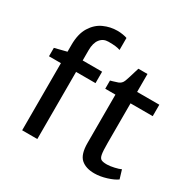

<svg xmlns="http://www.w3.org/2000/svg" viewBox="-180 -996 1171 1178"><g transform="rotate(30 405.5 -406.5)"><path d="M36.6 -475.6V-535.2L121.1 -556.6V-605Q121.1 -683.1 151.1 -731.4Q181.2 -779.8 227.1 -800.5Q272.9 -821.3 322.8 -821.3Q343.3 -821.3 362.8 -817.9Q382.3 -814.5 392.1 -810.5V-725.6Q376.5 -731 358.2 -733.2Q339.8 -735.4 308.1 -735.4Q272 -735.4 250.2 -708Q228.5 -680.7 228.5 -629.4V-556.6H366.2V-475.6H228.5V0H121.1V-475.6Z M507.3 -475.6H435.1V-533.7L452.6 -538.6Q475.1 -544.9 485.8 -549.1Q496.6 -553.2 504.6 -560.8Q512.7 -568.4 517.6 -581.5Q524.9 -600.1 539.1 -648.4L549.8 -683.6H614.3V-556.6H771.5V-475.6H614.3V-193.8Q614.3 -138.2 618.7 -115Q623 -91.8 635 -85Q647 -78.1 675.8 -78.1Q696.8 -78.1 726.8 -85Q756.8 -91.8 771 -99.1L789.6 -37.6Q765.6 -20 720.9 -6.1Q676.3 7.8 635.7 7.8Q574.7 7.8 541 -22.7Q507.3 -53.2 507.3 -133.3Z"/></g></svg>

Font: Merriweather Sans
Style: Regular
Weight: 400
Designer: Eben Sorkin
Foundry: Eben Sorkin
Version: Version 1.006; ttfautohint (v1.4.1) -l 6 -r 50 -G 0 -x 11 -H